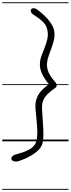

<svg xmlns="http://www.w3.org/2000/svg" viewBox="-25 -1250 626 1698"><path d="M138.5 175.5Q123.5 180 109.8 178.5Q96 177 86.5 171.2Q77 165.5 75.5 157Q73.5 145 84 133.2Q94.5 121.5 111.5 117Q143 108.5 178 96.8Q213 85 242.8 66.8Q272.5 48.5 287 21.5Q300 -3 303.2 -40.5Q306.5 -78 303.8 -121.2Q301 -164.5 296.5 -207.2Q292 -250 289.2 -285.5Q286.5 -321 290 -342.5Q298 -389.5 323 -425.5Q348 -461.5 407 -505Q360.5 -563.5 342.2 -607.8Q324 -652 328.5 -700.5Q331 -728.5 343.5 -761.2Q356 -794 370 -829.2Q384 -864.5 392.5 -900.2Q401 -936 396.5 -970Q391 -1010.5 371.2 -1037.2Q351.5 -1064 323.8 -1084Q296 -1104 266.5 -1123.5Q252.5 -1133 248.5 -1147.8Q244.5 -1162.5 253 -1170.5Q262 -1179 276.2 -1177.5Q290.5 -1176 306.5 -1164Q333 -1144.5 365.8 -1114Q398.5 -1083.5 424.2 -1046.2Q450 -1009 455.5 -969Q460 -934.5 452 -898.2Q444 -862 430.5 -826Q417 -790 405 -755.2Q393 -720.5 390.5 -689Q388 -657 399.8 -622.8Q411.5 -588.5 440.5 -552Q455 -533.5 465.5 -521.8Q476 -510 476 -494Q476 -480.5 464 -472.5Q452 -464.5 433 -450Q398 -424 376.8 -396Q355.5 -368 349.5 -335Q345.5 -313.5 347.2 -276.5Q349 -239.5 352.5 -195Q356 -150.5 358 -105.5Q360 -60.5 357 -22Q354 16.5 341.5 40.5Q328.5 66 303.2 88Q278 110 248 127.2Q218 144.5 188.8 156.8Q159.5 169 138.5 175.5ZM138.5 175.5Q123.5 180 109.8 178.5Q96 177 86.5 171.2Q77 165.5 75.5 157Q73.5 145 84 133.2Q94.5 121.5 111.5 117Q143 108.5 178 96.8Q213 85 242.8 66.8Q272.5 48.5 287 21.5Q300 -3 303.2 -40.5Q306.5 -78 303.8 -121.2Q301 -164.5 296.5 -207.2Q292 -250 289.2 -285.5Q286.5 -321 290 -342.5Q298 -389.5 323 -425.5Q348 -461.5 407 -505Q360.5 -563.5 342.2 -607.8Q324 -652 328.5 -700.5Q331 -728.5 343.5 -761.2Q356 -794 370 -829.2Q384 -864.5 392.5 -900.2Q401 -936 396.5 -970Q391 -1010.5 371.2 -1037.2Q351.5 -1064 323.8 -1084Q296 -1104 266.5 -1123.5Q252.5 -1133 248.5 -1147.8Q244.5 -1162.5 253 -1170.5Q262 -1179 276.2 -1177.5Q290.5 -1176 306.5 -1164Q333 -1144.5 365.8 -1114Q398.5 -1083.5 424.2 -1046.2Q450 -1009 455.5 -969Q460 -934.5 452 -898.2Q444 -862 430.5 -826Q417 -790 405 -755.2Q393 -720.5 390.5 -689Q388 -657 399.8 -622.8Q411.5 -588.5 440.5 -552Q455 -533.5 465.5 -521.8Q476 -510 476 -494Q476 -480.5 464 -472.5Q452 -464.5 433 -450Q398 -424 376.8 -396Q355.5 -368 349.5 -335Q345.5 -313.5 347.2 -276.5Q349 -239.5 352.5 -195Q356 -150.5 358 -105.5Q360 -60.5 357 -22Q354 16.5 341.5 40.5Q328.5 66 303.2 88Q278 110 248 127.2Q218 144.5 188.8 156.8Q159.5 169 138.5 175.5ZM-5 420.5H581V428.5H-5ZM-5 -16H581V0H-5ZM-5 -505.5H581V-497.5H-5ZM-5 -1230H581V-1222H-5Z"/></svg>

Font: Edu VIC WA NT Pre Guide
Style: Regular
Weight: 400
Designer: Tina and Corey Anderson, Eben Sorkin, Mirko Velimirovic
Foundry: Google for Education
Version: Version 1.000